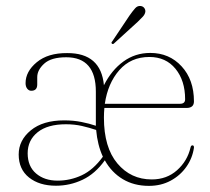

<svg xmlns="http://www.w3.org/2000/svg" viewBox="-20 -612 703 642"><path d="M628.5 -273Q628.5 -251 603.5 -251H329Q327.5 -235 327.5 -218.5Q327.5 -119 372.5 -65.5Q417.5 -12 487.5 -12Q537.5 -12 572 -42.8Q606.5 -73.5 617 -118.5Q618.5 -126 623.5 -126Q629 -126 628.5 -118Q623.5 -83 603 -54Q582.5 -25 550.5 -7.8Q518.5 9.5 478 9.5Q428 9.5 390.5 -13Q353 -35.5 330.5 -76Q298.5 -31 256.2 -11Q214 9 167 9Q111.5 9 77 -18.5Q42.5 -46 42.5 -95.5Q42.5 -143 83 -176.2Q123.5 -209.5 194.5 -209.5Q225.5 -209.5 252 -204.2Q278.5 -199 300.5 -191.5Q300.5 -199.5 300.5 -208V-305.5Q300.5 -420.5 201.5 -420.5Q151 -420.5 127.8 -399.2Q104.5 -378 104.5 -354V-329.5Q104.5 -308.5 84.5 -308.5Q76.5 -308.5 71 -315.5Q65.5 -322.5 65.5 -334Q65.5 -373 103 -404Q140.5 -435 204.5 -434.5Q317.5 -435 327.5 -327Q353 -377.5 392.5 -406.2Q432 -435 482.5 -435Q546 -435 587.2 -390.2Q628.5 -345.5 628.5 -273ZM479.5 -421.5Q417.5 -421.5 379 -377.5Q340.5 -333.5 330.5 -265H582Q599 -265 599 -280Q599 -342.5 566.8 -382Q534.5 -421.5 479.5 -421.5ZM72.5 -99.5Q72.5 -56 100.5 -32Q128.5 -8 172.5 -8Q215 -8 253.5 -26Q292 -44 324 -88Q306 -127 301.5 -177.5Q279 -185 254 -190.8Q229 -196.5 200.5 -196.5Q139 -196.5 105.8 -169.8Q72.5 -143 72.5 -99.5ZM413 -560Q424 -575.5 431.8 -584.2Q439.5 -593 450 -592Q458 -591 462.2 -585.5Q466.5 -580 466 -573Q465 -564.5 457.8 -556.5Q450.5 -548.5 441 -539.5L361.5 -467Q357.5 -463 354.5 -466Q350.5 -468.5 355.5 -474Z"/></svg>

Font: Fraunces 144pt Soft Thin
Style: Regular
Weight: 100
Version: Version 1.000;[0bf87f6ff]